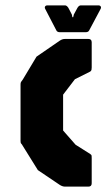

<svg xmlns="http://www.w3.org/2000/svg" viewBox="-20 -695 402 715"><path d="M222.5 0Q212.5 0 202.5 -6.5L121 -61.5L65 -151.5Q61.5 -158 59 -160.2Q56.5 -162.5 56.5 -170V-380Q56.5 -387.5 58.5 -390Q60.5 -392.5 65 -399L116 -484L202.5 -543.5Q207 -546.5 211.5 -548.2Q216 -550 222.5 -550H309Q321.5 -550 321.5 -537.5V-444Q321.5 -440 320.8 -435.5Q320 -431 316 -428.5L259 -400L215 -342.5V-209L261.5 -156L316 -121.5Q321 -118.5 321.2 -114.2Q321.5 -110 321.5 -106V-12.5Q321.5 0 309 0ZM203.5 -575Q192.5 -575 189.5 -582.5L148.5 -661.5Q145.5 -667 148 -671Q150.5 -675 157 -675H222Q228.5 -675 234.5 -666L247.5 -641L249.5 -631H252.5L255 -641L268.5 -666Q274 -675 281 -675H346Q352.5 -675 355 -671Q357.5 -667 354.5 -661.5L312.5 -582.5Q309.5 -575 298.5 -575Z"/></svg>

Font: Jaro
Style: Regular
Weight: 400
Designer: Agyei Archer, Celine Hurka, Mirko Velimirović
Version: Version 1.000